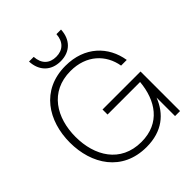

<svg xmlns="http://www.w3.org/2000/svg" viewBox="-248 -1075 1243 1243"><g transform="rotate(-45 374.0 -453.0)"><path d="M372 12C517 12 602 -62 644 -169V0H690V-362H342V-316H640C626 -161 545 -35 372 -35C181 -35 93 -187 93 -360C93 -533 181 -685 372 -685C517 -685 608 -596 628 -478H680C657 -622 548 -732 372 -732C149 -732 41 -557 41 -360C41 -163 149 12 372 12ZM225 -918C229 -830 284 -774 372 -774C459 -774 514 -830 518 -918H476C472 -851 432 -815 372 -815C311 -815 272 -851 268 -918Z"/></g></svg>

Font: Aspekta 200
Style: Regular
Weight: 200
Designer: Ivo Dolenc
Version: Version 2.000